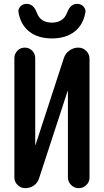

<svg xmlns="http://www.w3.org/2000/svg" viewBox="-20 -978 540 998"><path d="M381.8 -958Q400.4 -958 413.6 -944.3Q426.8 -930.7 423.8 -913.1Q412.1 -847.7 366.7 -813Q321.3 -778.3 250 -778.3Q178.7 -778.3 133.3 -813Q87.9 -847.7 76.2 -913.1Q73.2 -930.7 85.9 -944.3Q98.6 -958 118.2 -958Q154.3 -958 170.9 -913.1Q189.5 -860.4 249.5 -860.4Q309.6 -860.4 329.1 -913.1Q345.7 -958 381.8 -958ZM111.3 0Q87.9 0 71.3 -16.6Q54.7 -33.2 54.7 -55.7V-675.8Q54.7 -698.2 70.3 -714.4Q85.9 -730.5 108.9 -730.5Q131.8 -730.5 147.5 -714.4Q163.1 -698.2 163.1 -675.8V-225.6Q163.1 -224.6 164.1 -224.6Q165 -224.6 165 -225.6L311.5 -674.8Q319.3 -700.2 340.8 -715.3Q362.3 -730.5 386.7 -730.5Q411.1 -730.5 428.2 -713.4Q445.3 -696.3 445.3 -671.9V-55.7Q445.3 -32.2 428.7 -16.1Q412.1 0 389.2 0Q366.2 0 349.6 -16.6Q333 -33.2 333 -55.7V-503.9Q333 -504.9 332 -504.9Q331.1 -504.9 331.1 -503.9L183.6 -52.7Q176.8 -28.3 156.7 -14.2Q136.7 0 111.3 0Z"/></svg>

Font: Rounded-X Mgen+ 1m medium
Style: Regular
Weight: 500
Designer: [Source Han Sans]
Ryoko NISHIZUKA  (kana & ideographs); Paul D. Hunt (Latin, Greek & Cyrillic); Wenlong ZHANG  (bopomofo
Version: Version 1.059.20150602